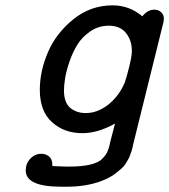

<svg xmlns="http://www.w3.org/2000/svg" viewBox="-20 -498 633 718"><path d="M76.2 139.2Q76.2 113.3 93.5 95.2Q110.8 77.1 134.8 77.1Q151.9 77.1 164.1 87.9Q175.8 97.2 175.8 119.6Q175.8 121.1 175.8 123Q217.8 125 237.8 125Q284.7 125 315.9 117.9Q347.2 110.8 361.1 96.9Q375 83 380.6 71.5Q386.2 60.1 390.1 43Q391.1 39.1 391.1 37.1Q405.3 -18.1 410.2 -36.1Q346.2 0 288.1 0Q220.2 0 174.6 -41Q128.9 -82 128.9 -162.1Q128.9 -231.9 159.4 -303Q189.9 -374 254.4 -426Q318.8 -478 400.9 -478Q463.9 -478 512.2 -437Q532.2 -461.9 557.1 -461.9Q572.3 -461.9 582.5 -452.4Q592.8 -442.9 592.8 -428.2Q592.8 -418.5 589.8 -409.2L478 42L476.1 51.8Q474.1 60.5 472.7 64.7Q471.2 68.8 467.5 79.3Q463.9 89.8 460 96.9Q456.1 104 449.5 114.5Q442.9 125 433.8 132.6Q424.8 140.1 413.8 149.2Q402.8 158.2 387.9 166Q373 173.8 356 180.2Q299.8 200.2 231 200.2H208Q76.2 200.2 76.2 139.2ZM219.2 -160.2Q219.2 -114.3 242.7 -94.7Q266.1 -75.2 300.8 -75.2Q344.7 -75.2 384.8 -106.7Q424.8 -138.2 446.8 -189.9Q451.7 -203.1 462.4 -245.1Q473.1 -287.1 473.1 -307.1Q473.1 -347.2 451.2 -374.5Q429.2 -401.9 387.2 -401.9Q349.1 -401.9 318.6 -381.3Q288.1 -360.8 270 -332Q252 -303.2 240 -268.1Q228 -232.9 223.6 -206.1Q219.2 -179.2 219.2 -160.2Z"/></svg>

Font: CMU Concrete
Style: BoldItalic
Weight: 700
Italic angle: -14.04°
Version: Version 0.7.0